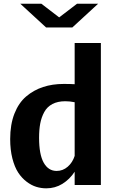

<svg xmlns="http://www.w3.org/2000/svg" viewBox="-20 -1003 641 1041"><path d="M35.2 -249Q35.2 -327.6 58.1 -386.5Q81.1 -445.3 121.8 -480Q162.6 -514.6 213.4 -531.2Q264.2 -547.9 325.2 -547.9Q362.8 -547.9 384.8 -546.4V-770H526.9V0H384.8V-71.8Q357.4 -30.3 318.1 -6.1Q278.8 18.1 231 18.1Q203.1 18.1 176.8 10Q150.4 2 124.3 -17.8Q98.1 -37.6 78.6 -67.4Q59.1 -97.2 47.1 -144Q35.2 -190.9 35.2 -249ZM300.8 -908.7 397.9 -982.9H512.2L372.1 -854H230L89.8 -982.9H204.1ZM334 -454.1Q293 -454.1 264.2 -439Q235.4 -423.8 220 -395.5Q204.6 -367.2 198.2 -333.5Q191.9 -299.8 191.9 -255.9Q191.9 -165.5 217 -120.8Q242.2 -76.2 287.1 -76.2Q320.8 -76.2 347.2 -99.1Q373.5 -122.1 384.8 -157.7V-448.7Q358.9 -454.1 334 -454.1Z"/></svg>

Font: Aurulent Sans
Style: Bold
Weight: 700
Version: Version 2007.05.04